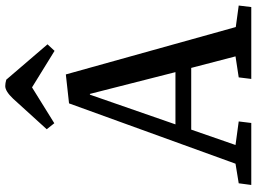

<svg xmlns="http://www.w3.org/2000/svg" viewBox="-143 -835 978 732"><g transform="rotate(-90 346.0 -469.0)"><path d="M543 -776.9 518.1 -750 378.9 -835.9 242.2 -751 219.2 -779.8 335.9 -908.2Q364.3 -938 383.8 -938Q394.5 -938 408.2 -934.1ZM428.2 -707 608.9 -59.1 690.9 -47.9 685.1 0H411.1L417 -47.9L497.1 -60.1L453.1 -229H217.8L159.2 -60.1L249 -47.9L243.2 0H6.8L13.2 -47.9L87.9 -60.1L317.9 -694.8ZM237.8 -289.1H437L354 -615.2H351.1Z"/></g></svg>

Font: Literata Book Medium
Style: Italic
Weight: 500
Italic angle: -3°
Designer: Latin by Veronika Burian and Jose Scaglione. Greek by Irene Vlachou. Cyrillic by Vera Evstafieva
Foundry: TypeTogether
Version: Version 1.003;PS 001.003;hotconv 1.0.88;makeotf.lib2.5.64775